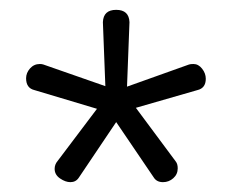

<svg xmlns="http://www.w3.org/2000/svg" viewBox="-20 -751 471 390"><path d="M256 -532 337 -423Q341 -418 341 -409Q341 -397 332 -389Q323 -381 311 -381Q298 -381 292 -391L216 -503L140 -390Q134 -381 123 -381Q113 -381 102 -388.5Q91 -396 91 -408Q91 -417 97 -424L177 -530L50 -568Q33 -572 33 -592Q33 -603 41 -612Q49 -621 61 -621Q65 -621 68 -620L194 -576L189 -706Q190 -731 216 -731Q242 -731 243 -706L238 -575L364 -620Q367 -621 373 -621Q383 -621 390.5 -611.5Q398 -602 398 -591Q398 -572 381 -568Z"/></svg>

Font: Dosis
Style: Book
Weight: 400
Designer: EdgarTolentino, PabloImpallari, IginoMarini
Foundry: EdgarTolentino, PabloImpallari, IginoMarini
Version: Version 1.007